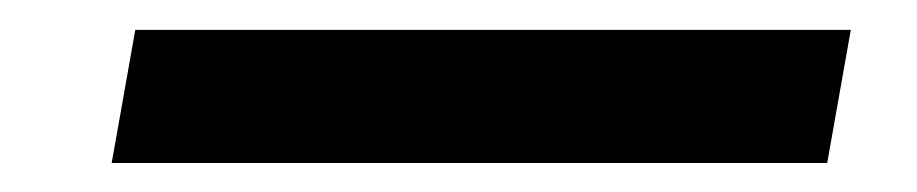

<svg xmlns="http://www.w3.org/2000/svg" viewBox="-20 -412 626 131"><path d="M56.2 -300.8 72.3 -391.6H560.5L544.4 -300.8Z"/></svg>

Font: Cascadia Code
Style: Italic
Weight: 400
Italic angle: -10°
Designer: Aaron Bell
Foundry: Saja Typeworks
Version: Version 2407.024